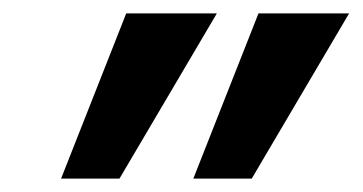

<svg xmlns="http://www.w3.org/2000/svg" viewBox="-20 -720 540 286"><path d="M268 -454 365 -700H500L355 -454ZM71 -454 168 -700H303L158 -454Z"/></svg>

Font: Rethink Sans
Style: Bold Italic
Weight: 700
Italic angle: -10°
Designer: The Rethink Sans project authors (Hans Thiessen). DM Sans designed by Colophon Foundry.
Foundry: Rethink Communications LLC
Version: Version 1.001